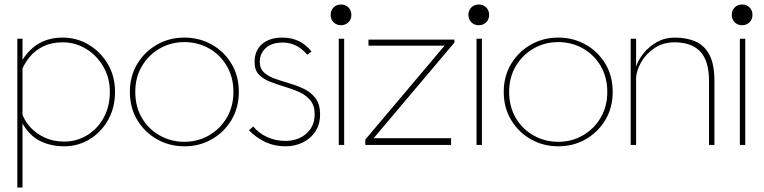

<svg xmlns="http://www.w3.org/2000/svg" viewBox="-20 -644 3395 853"><path d="M57 189V-472H80V-378Q142 -477 258 -477Q321 -477 374 -445.5Q427 -414 459 -359.5Q491 -305 491 -236Q491 -166 460.5 -111.5Q430 -57 378.5 -25.5Q327 6 265 6Q208 6 160.5 -16.5Q113 -39 80 -95V189ZM265 -15Q320 -15 366 -42.5Q412 -70 440 -120Q468 -170 468 -236Q468 -299 438.5 -349Q409 -399 361.5 -427.5Q314 -456 258 -456Q210 -456 173.5 -438.5Q137 -421 114 -393.5Q91 -366 80 -339V-134Q92 -103 117.5 -76Q143 -49 180.5 -32Q218 -15 265 -15Z M799 6Q733 6 678 -25Q623 -56 590 -110.5Q557 -165 557 -236Q557 -306 590 -360.5Q623 -415 678 -446Q733 -477 799 -477Q865 -477 920 -446.5Q975 -416 1008 -361.5Q1041 -307 1041 -236Q1041 -165 1008 -110.5Q975 -56 920.5 -25Q866 6 799 6ZM799 -14Q859 -14 908.5 -42.5Q958 -71 987.5 -121Q1017 -171 1017 -236Q1017 -301 987.5 -351Q958 -401 908.5 -429Q859 -457 799 -457Q740 -457 690.5 -429Q641 -401 611 -351Q581 -301 581 -236Q581 -170 610.5 -120Q640 -70 690 -42Q740 -14 799 -14Z M1248 6Q1200 6 1160 -12.5Q1120 -31 1086 -65L1105 -82Q1130 -52 1167 -35Q1204 -18 1248 -18Q1304 -18 1341 -50.5Q1378 -83 1378 -136Q1378 -175 1358.5 -198.5Q1339 -222 1308.5 -235.5Q1278 -249 1244 -259Q1210 -269 1179.5 -281Q1149 -293 1130 -313Q1111 -333 1111 -368Q1111 -419 1144 -448Q1177 -477 1235 -477Q1315 -477 1364 -415L1345 -401Q1320 -430 1293 -442.5Q1266 -455 1237 -455Q1186 -455 1160 -430Q1134 -405 1134 -370Q1134 -339 1153.5 -321.5Q1173 -304 1203.5 -293.5Q1234 -283 1268 -273Q1302 -263 1332.5 -248Q1363 -233 1382.5 -206.5Q1402 -180 1402 -136Q1402 -92 1381.5 -60.5Q1361 -29 1326 -11.5Q1291 6 1248 6Z M1485 0V-472H1509V0ZM1495 -532Q1475 -532 1462 -545Q1449 -558 1449 -578Q1449 -598 1462 -611Q1475 -624 1495 -624Q1515 -624 1528 -611Q1541 -598 1541 -578Q1541 -558 1528 -545Q1515 -532 1495 -532Z M1603 0V-24L1955 -441H1617V-468H1999V-455L1640 -30H1984V0Z M2097 0V-472H2121V0ZM2107 -532Q2087 -532 2074 -545Q2061 -558 2061 -578Q2061 -598 2074 -611Q2087 -624 2107 -624Q2127 -624 2140 -611Q2153 -598 2153 -578Q2153 -558 2140 -545Q2127 -532 2107 -532Z M2460 6Q2394 6 2339 -25Q2284 -56 2251 -110.5Q2218 -165 2218 -236Q2218 -306 2251 -360.5Q2284 -415 2339 -446Q2394 -477 2460 -477Q2526 -477 2581 -446.5Q2636 -416 2669 -361.5Q2702 -307 2702 -236Q2702 -165 2669 -110.5Q2636 -56 2581.5 -25Q2527 6 2460 6ZM2460 -14Q2520 -14 2569.5 -42.5Q2619 -71 2648.5 -121Q2678 -171 2678 -236Q2678 -301 2648.5 -351Q2619 -401 2569.5 -429Q2520 -457 2460 -457Q2401 -457 2351.5 -429Q2302 -401 2272 -351Q2242 -301 2242 -236Q2242 -170 2271.5 -120Q2301 -70 2351 -42Q2401 -14 2460 -14Z M2782 0V-472H2806V-348Q2815 -377 2839 -407Q2863 -437 2898.5 -457Q2934 -477 2977 -477Q3030 -477 3069.5 -460Q3109 -443 3131.5 -401Q3154 -359 3154 -285V0H3130V-283Q3130 -374 3091 -415Q3052 -456 2977 -456Q2926 -456 2888 -430.5Q2850 -405 2829 -368.5Q2808 -332 2806 -299V0Z M3267 0V-472H3291V0ZM3277 -532Q3257 -532 3244 -545Q3231 -558 3231 -578Q3231 -598 3244 -611Q3257 -624 3277 -624Q3297 -624 3310 -611Q3323 -598 3323 -578Q3323 -558 3310 -545Q3297 -532 3277 -532Z"/></svg>

Font: Lil Grotesk Thin
Style: Regular
Weight: 100
Designer: Bastien Sozeau
Foundry: NBR — Bastien Sozeau
Version: Version 3.003; ttfautohint (v1.8.4.7-5d5b);gftools[0.9.33]